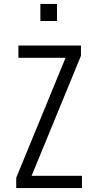

<svg xmlns="http://www.w3.org/2000/svg" viewBox="-20 -950 492 970"><path d="M62 0V-52L324 -689L343 -658H73V-720H389V-668L127 -31L108 -62H394V0ZM184 -844V-930H268V-844Z"/></svg>

Font: Instrument Sans Condensed
Style: Regular
Weight: 400
Width: 3
Designer: Rodrigo Fuenzalida
Foundry: fragTYPE
Version: Version 1.000;gftools[0.9.28]